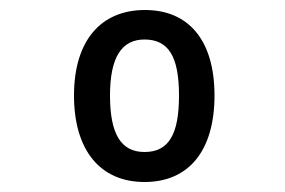

<svg xmlns="http://www.w3.org/2000/svg" viewBox="-20 -742 570 384"><path d="M269 -378C358 -378 409 -441 409 -551C409 -663 356 -722 270 -722C181 -722 128 -660 128 -551C128 -442 180 -378 269 -378ZM269 -438C222 -438 200 -474 200 -551C200 -627 223 -663 269 -663C317 -663 338 -629 338 -551C338 -474 318 -438 269 -438Z"/></svg>

Font: Noto Sans Mono Condensed Medium
Style: Regular
Weight: 500
Width: 3
Designer: Monotype Design Team
Foundry: Monotype Imaging Inc.
Version: Version 2.014